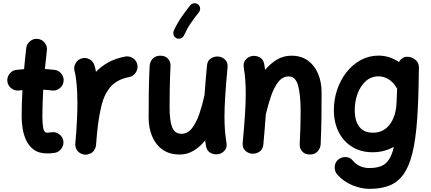

<svg xmlns="http://www.w3.org/2000/svg" viewBox="-20 -901 2691 1199"><path d="M377 -392.1Q373.5 -365.7 352.1 -349.1Q330.6 -332.5 304.2 -335.9Q278.8 -339.4 250 -340.8Q247.6 -299.3 246.1 -257.3Q244.6 -215.3 244.6 -173.3Q244.6 -134.8 249.5 -103.5Q254.4 -72.3 274.9 -72.3Q284.2 -72.3 299.8 -74.7Q325.7 -79.6 347.9 -64.2Q370.1 -48.8 375 -22.9Q379.9 2.9 364.5 25.6Q349.1 48.3 323.2 53.2Q310.1 55.2 298.1 56.2Q286.1 57.1 274.9 57.1Q221.7 57.1 189.7 32.7Q157.7 8.3 141.6 -28.8Q125.5 -65.9 120.4 -105Q115.2 -144 115.2 -173.3Q115.2 -215.3 116.5 -256.6Q117.7 -297.9 120.1 -338.4Q108.9 -337.4 98.1 -335.9Q71.8 -333 50.5 -349.6Q29.3 -366.2 25.9 -392.6Q22.9 -418.9 39.6 -440.2Q56.2 -461.4 82.5 -464.8Q105.5 -467.8 130.4 -469.2Q133.3 -502.4 136.7 -535.6Q140.1 -568.8 144 -601.6Q147.5 -627.9 168.7 -644.5Q189.9 -661.1 216.3 -658.2Q242.7 -654.8 259.3 -633.8Q275.9 -612.8 272.9 -586.4Q269.5 -557.1 266.4 -528.1Q263.2 -499 260.3 -470.2Q292 -468.3 320.8 -464.8Q347.2 -461.4 363.8 -439.9Q380.4 -418.5 377 -392.1Z M508.3 64.5Q499.5 63.5 491.2 60.5Q491.2 60.5 490.7 60.1Q490.2 60.1 489.7 59.6Q458 46.9 451.2 13.2Q449.2 3.4 450.2 -6.3Q450.2 -8.3 450.7 -10.3Q452.1 -27.8 453.6 -45.4Q455.1 -63 456.5 -80.6Q459.5 -122.1 461.4 -168.2Q463.4 -214.4 463.4 -259.8Q463.4 -321.3 458.5 -375.2Q453.6 -429.2 445.8 -455.6Q438.5 -481 451.4 -504.9Q464.4 -528.8 489.7 -536.1Q515.1 -543.9 538.8 -531Q562.5 -518.1 569.8 -492.7Q575.2 -474.6 579.6 -452.6Q611.8 -486.8 656.5 -511.5Q701.2 -536.1 761.7 -547.9Q787.6 -552.7 810.3 -537.6Q833 -522.5 837.9 -496.6Q842.8 -470.2 827.6 -447.5Q812.5 -424.8 786.6 -419.9Q712.4 -405.3 672.4 -360.8Q632.3 -316.4 614 -242.9Q595.7 -169.4 585.9 -68.4Q583 -28.8 579.6 6.3Q578.6 16.1 574.7 24.9Q561 56.6 527.8 63.5Q526.9 63.5 526.4 64Q526.4 64 525.9 64Q517.1 65.4 508.3 64.5Z M1400.9 -479Q1391.1 -374.5 1386.5 -301.5Q1381.8 -228.5 1381.8 -173.3Q1381.8 -127 1384.8 -88.1Q1387.7 -49.3 1394 -10.3Q1399.4 19.5 1384 37.6Q1368.7 55.7 1346.7 61Q1321.3 66.9 1296.4 54.7Q1271.5 42.5 1266.1 9.8Q1263.2 -7.3 1261.2 -23.9Q1229.5 15.1 1189.7 39.6Q1149.9 64 1102.1 64Q1038.1 64 994.9 33.2Q951.7 2.4 929.9 -49.8Q908.2 -102.1 908.2 -165.5Q908.2 -243.7 909.2 -325.4Q910.2 -407.2 914.6 -489.7Q915.5 -514.2 932.9 -533.7Q950.2 -553.2 981 -553.2Q1012.7 -553.2 1029.3 -534.2Q1045.9 -515.1 1044.9 -489.7Q1043 -451.2 1041.7 -413.6Q1040.5 -376 1039.8 -331.8Q1039.1 -287.6 1039.1 -228.5Q1039.1 -147 1055.2 -106.2Q1071.3 -65.4 1113.3 -65.4Q1151.9 -65.4 1179 -100.3Q1206.1 -135.3 1224.9 -190.2Q1243.7 -245.1 1256.8 -305.7L1257.3 -308.1Q1259.8 -347.2 1263.7 -392.6Q1267.6 -438 1272.5 -491.2Q1274.9 -522.5 1297.4 -536.4Q1319.8 -550.3 1344.7 -547.9Q1368.2 -545.4 1386 -528.1Q1403.8 -510.7 1400.9 -479ZM1216.8 -873.5Q1228 -864.7 1229.5 -850.3Q1231 -835.9 1222.2 -824.7Q1194.8 -790.5 1171.9 -757.1Q1148.9 -723.6 1128.9 -679.7Q1123 -667 1109.1 -661.6Q1095.2 -656.2 1082.5 -662.1Q1070.3 -667.5 1064.9 -681.4Q1059.6 -695.3 1064.9 -708.5Q1087.9 -758.3 1114.3 -795.9Q1140.6 -833.5 1168 -867.7Q1176.8 -878.9 1191.4 -880.4Q1206.1 -881.8 1216.8 -873.5Z M1495.6 -10.3Q1505.4 -114.7 1510 -187.7Q1514.6 -260.7 1514.6 -315.9Q1514.6 -362.3 1511.7 -401.1Q1508.8 -439.9 1502.4 -479Q1497.6 -508.8 1512.7 -526.9Q1527.8 -544.9 1549.8 -550.3Q1575.2 -556.2 1600.1 -543.9Q1625 -531.7 1630.4 -499Q1633.3 -481 1635.3 -464.4Q1668 -503.4 1708.7 -528.3Q1749.5 -553.2 1799.3 -553.2Q1860.8 -553.2 1903.1 -522.5Q1945.3 -491.7 1966.8 -439.7Q1988.3 -387.7 1988.3 -323.7Q1988.3 -245.6 1987.3 -163.6Q1986.3 -81.5 1982.4 0.5Q1981 24.4 1963.6 44.2Q1946.3 64 1915.5 64Q1884.3 64 1867.4 44.9Q1850.6 25.9 1851.6 0.5Q1854.5 -57.6 1856 -108.2Q1857.4 -158.7 1857.4 -205.6Q1857.4 -309.1 1841.6 -366.5Q1825.7 -423.8 1783.2 -423.8Q1744.6 -423.8 1717.5 -388.9Q1690.4 -354 1671.9 -299.1Q1653.3 -244.1 1639.6 -184.6Q1637.2 -144.5 1633.3 -98.4Q1629.4 -52.2 1624.5 2Q1621.6 33.2 1599.1 47.1Q1576.7 61 1552.2 58.6Q1528.3 56.2 1510.5 38.8Q1492.7 21.5 1495.6 -10.3Z M2596.2 -472.7 2595.2 -445.8Q2593.8 -274.4 2584.7 -150.9Q2575.7 -27.3 2555.2 55.7Q2534.7 138.7 2499.8 187.5Q2464.8 236.3 2412.8 257.3Q2360.8 278.3 2288.1 278.3Q2235.4 278.3 2181.2 256.1Q2127 233.9 2087.9 190.9Q2069.8 170.9 2070.1 143.8Q2070.3 116.7 2088.9 98.6Q2108.9 79.6 2137 79.8Q2165 80.1 2181.2 99.6Q2203.1 126.5 2230.7 137.5Q2258.3 148.4 2284.7 148.4Q2327.1 148.4 2357.2 137.5Q2387.2 126.5 2407.2 97.9Q2427.2 69.3 2439.5 16.1Q2379.4 49.8 2307.1 49.8Q2234.4 49.8 2180.2 16.8Q2126 -16.1 2095.9 -74.7Q2065.9 -133.3 2064.9 -210Q2064.5 -278.3 2085.2 -340.1Q2106 -401.9 2143.8 -450Q2181.6 -498 2232.7 -525.9Q2283.7 -553.7 2344.2 -553.7Q2412.6 -553.7 2471.7 -513.2Q2478 -526.9 2490.2 -535.2Q2504.4 -546.9 2522 -546.4Q2528.3 -546.9 2534.7 -545.9Q2548.3 -543.9 2560.5 -536.6Q2592.3 -519.5 2595.2 -488.8Q2596.7 -481 2596.2 -472.7ZM2309.6 -72.3Q2375 -72.3 2414.1 -124Q2453.1 -175.8 2456.5 -262.7L2460 -348.6Q2454.6 -354.5 2451.2 -360.8Q2433.6 -389.6 2405 -407Q2376.5 -424.3 2343.3 -424.3Q2298.3 -424.3 2264.6 -394.5Q2231 -364.7 2212.9 -315.7Q2194.8 -266.6 2195.3 -208.5Q2196.3 -144.5 2224.6 -108.4Q2252.9 -72.3 2309.6 -72.3Z"/></svg>

Font: Mikhak-DS1-FD Bold
Style: Bold
Weight: 700
Designer: Amin Abedi
Version: Version 3.2